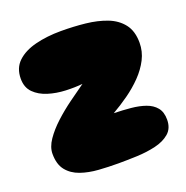

<svg xmlns="http://www.w3.org/2000/svg" viewBox="-125 -813 900 929"><g transform="rotate(-20 325.0 -348.5)"><path d="M329 0Q279 0 228.5 -3.5Q178 -7 136.5 -21.5Q95 -36 70 -67Q45 -98 45 -152Q45 -187 70 -223.5Q95 -260 133.5 -295.5Q172 -331 216 -363Q260 -395 297 -421Q257 -417 210 -419Q163 -421 121 -434Q79 -447 52 -474Q25 -501 25 -546Q25 -601 60 -634Q95 -667 154.5 -682Q214 -697 286 -697Q351 -697 411.5 -690.5Q472 -684 520 -665.5Q568 -647 596.5 -610.5Q625 -574 625 -514Q625 -469 604.5 -429Q584 -389 550 -354Q516 -319 474.5 -289.5Q433 -260 391 -236Q436 -235 478 -231Q520 -227 552.5 -215.5Q585 -204 604 -181Q623 -158 623 -119Q623 -74 594.5 -49.5Q566 -25 521 -14.5Q476 -4 425 -2Q374 0 329 0Z"/></g></svg>

Font: Cherry Bomb One
Style: Regular
Weight: 400
Designer: satsuyako
Foundry: satsuyako
Version: Version 4.100; ttfautohint (v1.8.3)